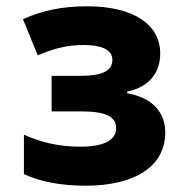

<svg xmlns="http://www.w3.org/2000/svg" viewBox="-20 -580 603 610"><path d="M252 10C411 10 505 -53 505 -159C505 -225 462 -270 384 -284V-289C452 -303 489 -347 489 -410C489 -504 401 -560 258 -560C175 -560 113 -546 53 -519L100 -404C151 -426 193 -437 246 -437C301 -437 337 -423 337 -390C337 -354 304 -339 233 -339H144V-226H241C314 -226 349 -210 349 -173C349 -133 307 -114 235 -114C169 -114 112 -127 56 -152V-27C108 -2 177 10 252 10Z"/></svg>

Font: Noto Sans Mono SemiCondensed ExtraBold
Style: Regular
Weight: 800
Width: 4
Designer: Monotype Design Team
Foundry: Monotype Imaging Inc.
Version: Version 2.014